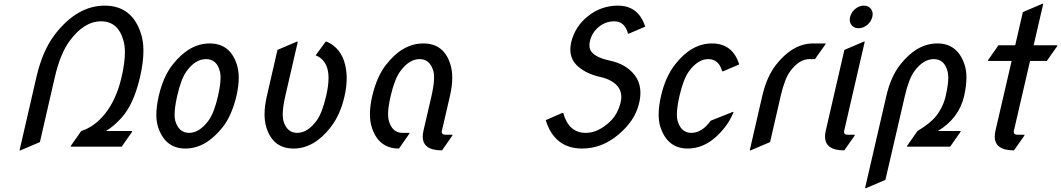

<svg xmlns="http://www.w3.org/2000/svg" viewBox="-20 -777 5621 1017"><path d="M83.5 19.5 172.9 -368.7Q205.6 -510.7 272.5 -596.7Q389.6 -747.1 534.7 -747.1Q680.2 -747.1 727.5 -596.7Q739.7 -558.1 739.7 -507.8Q739.7 -446.3 721.7 -368.7Q688 -223.6 623 -152.3Q582.5 -107.9 541.5 -83H680.2L679.2 -78.1L624.5 0H354.5L355.5 -4.9L410.2 -83Q481.4 -105.5 536.6 -174.8Q596.7 -250.5 624 -368.7Q641.6 -444.8 641.6 -499Q641.6 -532.7 634.8 -558.6Q606.9 -664.1 515.6 -664.1Q424.3 -664.1 347.7 -558.6Q299.3 -492.2 270.5 -368.7L191.4 -24.4L88.4 19.5Z M918.5 -268.6Q904.8 -208 904.8 -170.4Q904.8 -151.4 908.2 -137.7Q926.8 -73.2 981.4 -73.2Q1036.1 -73.2 1084 -137.7Q1114.3 -178.7 1134.8 -268.6Q1148.4 -328.6 1148.4 -366.2Q1148.4 -386.2 1144.5 -399.4Q1127.9 -463.9 1071.3 -463.9Q1014.2 -463.9 967.3 -398.4Q939 -358.9 918.5 -268.6ZM820.8 -268.1Q844.2 -370.6 894 -434.1Q982.4 -546.9 1090.8 -546.9Q1199.2 -546.9 1234.9 -434.1Q1244.6 -403.3 1244.6 -364.7Q1244.6 -322.3 1232.4 -268.6Q1207.5 -164.1 1159.2 -103Q1069.8 9.8 961.9 9.8Q855.5 9.8 817.9 -102.5Q808.1 -132.3 808.1 -168.9Q808.1 -211.9 820.8 -268.1Z M1449.7 -512.7 1552.7 -556.6H1557.6L1491.2 -268.6Q1477.5 -208 1477.5 -170.4Q1477.5 -151.4 1481 -137.7Q1499.5 -73.2 1554.2 -73.2Q1609.4 -73.2 1656.7 -137.7Q1686.5 -177.7 1707.5 -268.6Q1720.2 -322.8 1720.2 -363.8Q1720.2 -383.3 1717.3 -399.4Q1705.6 -462.9 1651.9 -483.9L1705.1 -556.6H1710Q1786.6 -523.4 1808.1 -434.1Q1816.4 -399.9 1816.4 -361.8Q1816.4 -318.4 1805.2 -268.6Q1782.7 -168.5 1731.4 -103Q1643.6 9.8 1534.7 9.8Q1425.3 9.8 1390.6 -103Q1381.3 -133.3 1381.3 -171.4Q1381.3 -214.4 1393.6 -268.6Z M2093.3 9.8Q1984.9 9.8 1949.2 -103Q1939.5 -133.8 1939.5 -172.4Q1939.5 -215.8 1951.7 -268.6Q1976.1 -371.6 2024.9 -434.1Q2112.8 -546.9 2222.2 -546.9Q2332.5 -546.9 2366.2 -434.1Q2375.5 -402.8 2375.5 -364.7Q2375.5 -321.3 2363.3 -268.6L2320.8 -85Q2315.9 -63.5 2339.4 -63.5H2377L2376 -58.6L2321.3 19.5Q2219.2 19.5 2219.2 -53.7Q2219.2 -67.9 2223.1 -85L2265.6 -268.6Q2279.3 -329.1 2279.3 -366.7Q2279.3 -385.3 2275.9 -399.4Q2257.8 -463.9 2202.6 -463.9Q2147.5 -463.9 2100.1 -399.4Q2070.3 -358.9 2049.3 -268.6Q2035.6 -209.5 2035.6 -171.9Q2035.6 -151.9 2039.6 -137.7Q2057.1 -73.7 2111.8 -73.2H2149.4L2147.9 -68.4Z M2870.6 -140.6Q2870.6 -140.6 2958.5 -178.7H2963.4Q2992.2 -73.2 3083 -73.2Q3146 -73.2 3207.5 -129.4Q3251.5 -169.4 3267.1 -233.4Q3271 -249.5 3271 -263.7Q3271 -293.5 3254.9 -315.4Q3226.1 -354.5 3160.2 -369.1Q3087.9 -385.3 3043 -423.8Q3001 -460 3001 -514.6Q3001 -532.2 3005.4 -552.7Q3026.4 -641.1 3102.1 -697.3Q3168.9 -747.1 3252.9 -747.1Q3362.3 -747.1 3397.5 -635.7L3311.5 -599.1H3306.6Q3289.1 -664.1 3233.9 -664.1Q3187.5 -664.1 3151.4 -634.3Q3115.7 -605 3105 -560.1Q3102.1 -547.9 3102.1 -537.6Q3102.1 -513.7 3116.7 -498.5Q3143.1 -470.2 3208 -456.5Q3295.9 -438 3340.8 -380.4Q3372.1 -340.3 3372.1 -285.2Q3372.1 -258.8 3365.2 -230.5Q3344.7 -139.2 3256.3 -64.5Q3168.5 9.8 3063.5 9.8Q2917.5 9.8 2870.6 -140.6Z M3866.2 -184.1Q3846.7 -137.2 3819.8 -103Q3731.9 9.8 3622.6 9.8Q3516.1 9.8 3478.5 -103Q3468.8 -132.3 3468.8 -170.4Q3468.8 -214.8 3481.4 -268.6Q3503.9 -368.2 3554.7 -434.1Q3641.6 -546.9 3751.5 -546.9Q3860.8 -546.9 3895.5 -435.5L3810.1 -399.4H3805.2Q3787.6 -463.9 3731.9 -463.9Q3676.8 -463.9 3629.4 -399.4Q3599.6 -358.4 3579.1 -268.6Q3565.4 -208 3565.4 -170.4Q3565.4 -151.4 3568.8 -137.7Q3587.4 -73.2 3642.1 -73.2Q3697.8 -73.2 3744.6 -137.7L3861.3 -184.1Z M3951.2 19.5 4017.6 -268.6Q4041 -370.6 4090.8 -434.1Q4179.2 -546.9 4287.6 -546.9H4353.5L4352.1 -542L4296.9 -463.9H4268.1Q4212.9 -463.9 4165.5 -399.4Q4136.2 -359.4 4115.2 -268.6L4059.1 -24.4L3956.1 19.5Z M4482.9 -687Q4488.8 -711.9 4509.8 -729.5Q4530.8 -747.1 4555.7 -747.1Q4580.6 -747.1 4593.3 -729.5Q4602.5 -716.8 4602.5 -701.7Q4602.5 -695.8 4600.6 -687Q4593.3 -661.1 4573.7 -645Q4552.2 -627.4 4527.3 -627.4Q4502.9 -627.4 4489.7 -645.5Q4481 -657.2 4481 -671.4Q4481 -678.2 4482.9 -687ZM4452.1 19.5Q4350.1 19.5 4350.1 -53.7Q4350.1 -67.9 4354 -85L4452.6 -512.7L4555.7 -556.6H4560.5L4451.7 -85Q4446.8 -63.5 4470.2 -63.5H4507.8L4506.8 -58.6Z M4562 219.7 4674.8 -268.6Q4698.2 -370.6 4748 -434.1Q4836.4 -546.9 4945.3 -546.9Q5052.2 -546.9 5089.4 -434.1Q5099.1 -404.3 5099.1 -365.7Q5099.1 -323.2 5086.9 -268.6Q5059.6 -150.4 4947.8 -83H5068.4L5067.4 -78.1L5012.7 0H4784.2L4785.2 -4.9L4839.8 -83Q4908.7 -124.5 4939 -163.1Q4976.1 -210.9 4989.3 -268.6Q5002.9 -328.6 5002.9 -366.2Q5002.9 -385.7 4999 -399.4Q4982.4 -463.9 4925.8 -463.9Q4870.1 -463.9 4822.8 -398.9Q4793.9 -359.4 4772.9 -268.6L4669.9 175.8L4566.9 219.7Z M5351.1 19.5Q5249 19.5 5249 -53.7Q5249 -67.9 5252.9 -85L5338.4 -454.1H5212.9L5213.9 -459L5268.6 -537.1H5357.4L5397.9 -712.9L5501 -756.8H5505.9L5455.1 -537.1H5580.6L5579.6 -532.2L5524.9 -454.1H5436L5350.6 -85Q5345.7 -63.5 5369.1 -63.5H5406.7L5405.8 -58.6Z"/></svg>

Font: Nova Script
Style: Regular
Weight: 400
Italic angle: -13°
Version: Version 2.001